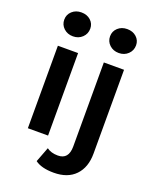

<svg xmlns="http://www.w3.org/2000/svg" viewBox="-175 -872 939 1170"><g transform="rotate(20 294.5 -287.0)"><path d="M80 0V-535H211V0ZM146 -775Q183 -775 206.5 -753.5Q230 -732 230 -700Q230 -666 206 -643Q182 -620 146 -620Q110 -620 86 -642.5Q62 -665 62 -698Q62 -731 86 -753Q110 -775 146 -775ZM199 170 236 73Q264 94 308 94Q378 94 378 10V-535H509V8Q509 98 459.5 149.5Q410 201 320 201Q240 201 199 170ZM443 -775Q480 -775 503.5 -753.5Q527 -732 527 -700Q527 -666 503 -643Q479 -620 443 -620Q407 -620 383 -642.5Q359 -665 359 -698Q359 -731 383 -753Q407 -775 443 -775Z"/></g></svg>

Font: Belfius21
Style: Bold
Weight: 700
Designer: Montserrat's base design by Julieta Ulanovsky, modified by Coast SPRL for Belfius Bank NV.
Foundry: Montserrat's base design by Julieta Ulanovsky, modified by Coast SPRL for Belfius Bank NV.
Version: Version 2.000;FEAKit 1.0